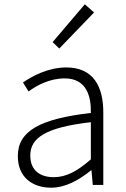

<svg xmlns="http://www.w3.org/2000/svg" viewBox="-20 -861 587 894"><path d="M218 13C286 13 350 -24 404 -68H406L412 0H461V-338C461 -456 416 -547 289 -547C202 -547 128 -505 87 -477L113 -435C150 -463 211 -496 281 -496C382 -496 405 -414 403 -335C168 -308 63 -252 63 -134C63 -35 132 13 218 13ZM230 -36C171 -36 121 -64 121 -137C121 -219 193 -268 403 -292V-119C340 -64 289 -36 230 -36ZM256 -635 418 -803 375 -841 225 -665Z"/></svg>

Font: Noto Sans CJK KR Light
Style: Regular
Weight: 300
Designer: Ryoko NISHIZUKA (kana & ideographs); Paul D. Hunt (Latin, Greek & Cyrillic); Wenlong ZHANG (bopomofo); Sandoll Communica
Foundry: Adobe Systems Incorporated
Version: Version 1.004;PS 1.004;hotconv 1.0.82;makeotf.lib2.5.63406